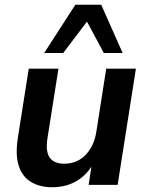

<svg xmlns="http://www.w3.org/2000/svg" viewBox="-20 -778 619 808"><path d="M200 10Q148 10 111 -12Q74 -34 59 -80Q44 -126 55 -197L101 -489H226L180 -198Q174 -162 179.5 -137.5Q185 -113 203 -101Q221 -89 250 -89Q287 -89 315 -106Q343 -123 361.5 -154Q380 -185 386 -227L427 -489H552L475 0H353L368 -99H377Q352 -47 306 -18.5Q260 10 200 10ZM166 -555 297 -758H406L496 -555H417L346 -687L246 -555Z"/></svg>

Font: Nunito Sans 12pt
Style: Bold Italic
Weight: 700
Italic angle: -9°
Designer: Vernon Adams
Foundry: Vernon Adams
Version: Version 3.101;gftools[0.9.27]